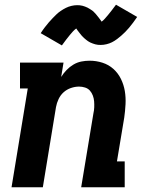

<svg xmlns="http://www.w3.org/2000/svg" viewBox="-20 -796 640 816"><path d="M29 0 98 -420H65V-530H250L240 -469Q250 -485 263 -498.5Q276 -512 292 -521.5Q308 -531 325.5 -534.5Q343 -538 361 -538Q389 -538 415.5 -529.5Q442 -521 462 -503Q482 -485 494 -460.5Q506 -436 510.5 -409Q515 -382 513.5 -353Q512 -324 508 -296L477 -110H510V0H325L377 -314Q380 -327 380.5 -340Q381 -353 380 -365.5Q379 -378 374.5 -390Q370 -402 362 -411Q354 -420 341.5 -424Q329 -428 316 -428Q299 -428 281.5 -422Q264 -416 250.5 -404Q237 -392 229 -375Q221 -358 218 -341L162 0ZM243 -603 153 -655Q162 -669 170.5 -680Q179 -691 187.5 -701Q196 -711 204 -719Q212 -727 219.5 -734.5Q227 -742 238 -749.5Q249 -757 260 -762.5Q271 -768 283.5 -771Q296 -774 308 -774Q313 -774 319 -773.5Q325 -773 330.5 -771.5Q336 -770 341.5 -768Q347 -766 352 -763.5Q357 -761 361.5 -758Q366 -755 370 -752.5Q374 -750 379 -745Q384 -740 387.5 -736Q391 -732 394 -728Q397 -724 400 -720.5Q403 -717 406 -712.5Q409 -708 412 -704Q420 -710 425.5 -716.5Q431 -723 438.5 -731.5Q446 -740 454.5 -751.5Q463 -763 473 -776L563 -724Q554 -711 545.5 -699.5Q537 -688 528.5 -678Q520 -668 512 -660Q504 -652 496 -645Q488 -638 477.5 -630Q467 -622 456 -616.5Q445 -611 432.5 -608Q420 -605 408 -605Q402 -605 396.5 -605.5Q391 -606 385.5 -607.5Q380 -609 374.5 -611Q369 -613 363.5 -615.5Q358 -618 354 -621Q350 -624 346 -627Q342 -630 337 -634.5Q332 -639 328.5 -643Q325 -647 322 -651Q319 -655 316 -658.5Q313 -662 309.5 -667Q306 -672 304 -675Q296 -669 290 -662.5Q284 -656 277 -647.5Q270 -639 261.5 -628Q253 -617 243 -603Z"/></svg>

Font: Iosevka Curly Slab XBdEx
Style: Italic
Weight: 800
Width: 7
Italic angle: -9°
Monospace: yes
Designer: Belleve Invis
Foundry: Belleve Invis
Version: Version 11.1.0; ttfautohint (v1.8.3)